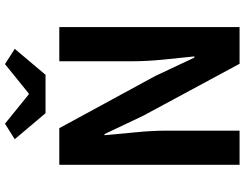

<svg xmlns="http://www.w3.org/2000/svg" viewBox="-128 -876 1004 789"><g transform="rotate(-90 374.5 -482.0)"><path d="M91.3 0V-740.8H241.8L456.5 -346L531.7 -185.8H536.7Q530.6 -243.5 523.6 -312.7Q516.7 -381.9 516.7 -445.4V-740.8H657.2V0H506.4L292.7 -396.4L217.5 -555H212.8Q217.9 -495.4 224.7 -428.3Q231.6 -361.2 231.6 -296.7V0ZM303.3 -797.4 196.4 -923.9 260.2 -964 380.5 -866.5H384.5L505 -964L567.8 -923.9L461.1 -797.4Z"/></g></svg>

Font: Noto Sans SC Thin
Style: Regular
Weight: 100
Designer: Ryoko NISHIZUKA 西塚涼子 (kana, bopomofo & ideographs); Paul D. Hunt (Latin, Greek & Cyrillic); Sandoll Communications 산돌커뮤니
Foundry: Adobe
Version: Version 2.004-H2;hotconv 1.0.118;makeotfexe 2.5.65603